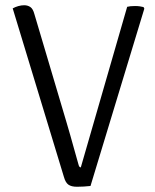

<svg xmlns="http://www.w3.org/2000/svg" viewBox="-20 -709 593 733"><path d="M465.5 -683Q477 -686 495.5 -686Q505.5 -686 513.8 -684.8Q522 -683.5 528 -682L531 -676L325.5 1Q311.5 2.5 299.8 3.2Q288 4 274 4Q252.5 4 241.2 -4Q230 -12 224 -33.5L28.5 -677Q38.5 -682.5 50 -685.8Q61.5 -689 72.5 -689Q85.5 -689 95.8 -682.2Q106 -675.5 111.5 -654.5L233.5 -243.5Q240 -222.5 248.2 -193Q256.5 -163.5 265 -133Q273.5 -102.5 280.5 -78Q283 -70 288.5 -70Z"/></svg>

Font: Signika Negative SC Light
Style: Regular
Weight: 300
Designer: Anna Giedryś
Foundry: Anna Giedryś
Version: Version 2.000; ttfautohint (v1.8.3) -l 8 -r 50 -G 200 -x 9 -